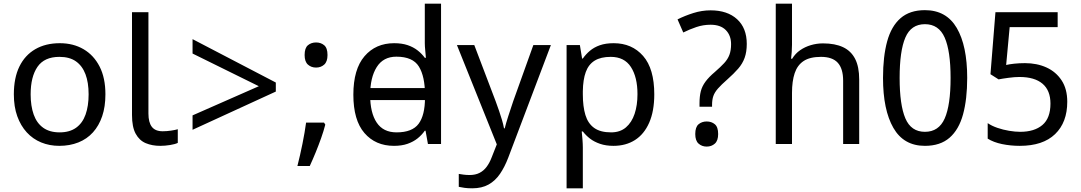

<svg xmlns="http://www.w3.org/2000/svg" viewBox="-20 -780 5857 1040"><path d="M551 -269Q551 -202 533.5 -150.5Q516 -99 483.5 -63Q451 -27 404.5 -8.5Q358 10 301 10Q248 10 203 -8.5Q158 -27 125 -63Q92 -99 73.5 -150.5Q55 -202 55 -269Q55 -358 85 -419.5Q115 -481 171 -513.5Q227 -546 304 -546Q377 -546 432.5 -513.5Q488 -481 519.5 -419.5Q551 -358 551 -269ZM146 -269Q146 -206 162.5 -159.5Q179 -113 214 -88Q249 -63 303 -63Q357 -63 392 -88Q427 -113 443.5 -159.5Q460 -206 460 -269Q460 -333 443 -378Q426 -423 391.5 -447.5Q357 -472 302 -472Q220 -472 183 -418Q146 -364 146 -269Z M848 10Q804 10 769.5 -4.5Q735 -19 715 -55.5Q695 -92 695 -157V-714H784V-165Q784 -117 802.5 -93Q821 -69 861 -69Q883 -69 906.5 -72.5Q930 -76 943 -80V-6Q929 1 901.5 5.5Q874 10 848 10Z M1023 -155 1382 -313 1023 -490V-568L1474 -333V-284L1023 -77Z M1735 -116 1742 -105Q1733 -70 1719.5 -32Q1706 6 1690.5 44Q1675 82 1658 119H1591Q1606 60 1618.5 -2Q1631 -64 1638 -116ZM1692 -414Q1666 -414 1648 -430Q1630 -446 1630 -482Q1630 -520 1648 -535Q1666 -550 1692 -550Q1718 -550 1736 -535Q1754 -520 1754 -482Q1754 -446 1736 -430Q1718 -414 1692 -414Z M1943 -238V-303H2319V-238ZM2114 10Q2014 10 1954 -59.5Q1894 -129 1894 -267Q1894 -405 1954.5 -475.5Q2015 -546 2115 -546Q2157 -546 2188 -535.5Q2219 -525 2242 -507Q2265 -489 2281 -467H2287Q2286 -480 2283.5 -505.5Q2281 -531 2281 -546V-760H2369V0H2298L2285 -72H2281Q2265 -49 2242 -30.5Q2219 -12 2187.5 -1Q2156 10 2114 10ZM2128 -63Q2213 -63 2247.5 -109.5Q2282 -156 2282 -250V-266Q2282 -366 2249 -419.5Q2216 -473 2127 -473Q2056 -473 2020.5 -416.5Q1985 -360 1985 -265Q1985 -169 2020.5 -116Q2056 -63 2128 -63Z M2455 -536H2549L2665 -231Q2675 -204 2683.5 -179Q2692 -154 2699 -130.5Q2706 -107 2710 -85H2714Q2720 -110 2733 -150.5Q2746 -191 2760 -232L2869 -536H2964L2733 74Q2714 124 2688.5 161.5Q2663 199 2626.5 219.5Q2590 240 2538 240Q2514 240 2496 237.5Q2478 235 2465 232V162Q2476 164 2491.5 166Q2507 168 2524 168Q2555 168 2577.5 156.5Q2600 145 2616 123.5Q2632 102 2643 73L2671 2Z M3304 -546Q3403 -546 3463.5 -477Q3524 -408 3524 -269Q3524 -178 3496.5 -115.5Q3469 -53 3419.5 -21.5Q3370 10 3303 10Q3262 10 3230 -1Q3198 -12 3175.5 -29.5Q3153 -47 3137 -68H3131Q3133 -51 3135 -25Q3137 1 3137 20V240H3049V-536H3121L3133 -463H3137Q3153 -486 3175.5 -505Q3198 -524 3229.5 -535Q3261 -546 3304 -546ZM3288 -472Q3234 -472 3201 -451.5Q3168 -431 3153 -390Q3138 -349 3137 -286V-269Q3137 -203 3151 -157Q3165 -111 3198.5 -87Q3232 -63 3290 -63Q3339 -63 3370.5 -90Q3402 -117 3417.5 -163.5Q3433 -210 3433 -270Q3433 -362 3397.5 -417Q3362 -472 3288 -472Z M3769 -202V-220Q3769 -258 3776 -285.5Q3783 -313 3801.5 -338Q3820 -363 3852 -390Q3883 -417 3902.5 -438Q3922 -459 3931 -483Q3940 -507 3940 -541Q3940 -588 3911.5 -617Q3883 -646 3829 -646Q3789 -646 3752 -633.5Q3715 -621 3681 -604L3650 -675Q3690 -695 3736 -709.5Q3782 -724 3829 -724Q3920 -724 3972.5 -676Q4025 -628 4025 -542Q4025 -499 4013.5 -467Q4002 -435 3978.5 -408Q3955 -381 3920 -350Q3887 -321 3869 -300.5Q3851 -280 3844 -260Q3837 -240 3837 -211V-202ZM3808 14Q3782 14 3764 -2Q3746 -18 3746 -54Q3746 -92 3764 -107Q3782 -122 3808 -122Q3834 -122 3852 -107Q3870 -92 3870 -54Q3870 -18 3852 -2Q3834 14 3808 14Z M4270 -537Q4270 -518 4268.5 -498Q4267 -478 4265 -462H4271Q4288 -490 4314 -508Q4340 -526 4372 -535.5Q4404 -545 4438 -545Q4503 -545 4546.5 -524.5Q4590 -504 4612 -461Q4634 -418 4634 -349V0H4547V-343Q4547 -408 4518 -440Q4489 -472 4427 -472Q4367 -472 4333 -449.5Q4299 -427 4284.5 -383.5Q4270 -340 4270 -277V0H4182V-760H4270Z M4990 10Q4875 10 4819 -87.5Q4763 -185 4763 -358Q4763 -474 4785.5 -556Q4808 -638 4858 -681.5Q4908 -725 4990 -725Q5106 -725 5162.5 -628.5Q5219 -532 5219 -358Q5219 -243 5196.5 -160.5Q5174 -78 5123.5 -34Q5073 10 4990 10ZM4990 -66Q5065 -66 5097 -138Q5129 -210 5129 -358Q5129 -504 5097 -576.5Q5065 -649 4990 -649Q4915 -649 4884 -576.5Q4853 -504 4853 -358Q4853 -212 4884 -139Q4915 -66 4990 -66Z M5504 10Q5454 10 5408 0.5Q5362 -9 5330 -29V-113Q5352 -98 5382.5 -87.5Q5413 -77 5446 -71.5Q5479 -66 5506 -66Q5583 -66 5626.5 -103Q5670 -140 5670 -219Q5670 -290 5627 -326.5Q5584 -363 5502 -363Q5476 -363 5442.5 -358.5Q5409 -354 5389 -350L5345 -378L5372 -714H5709V-633H5449L5430 -428Q5446 -432 5473.5 -435Q5501 -438 5532 -438Q5597 -438 5648.5 -414.5Q5700 -391 5730.5 -344.5Q5761 -298 5761 -229Q5761 -117 5695 -53.5Q5629 10 5504 10Z"/></svg>

Font: hexuoriya05
Style: Book
Weight: 400
Designer: Jelle Bosma - Monotype Design Team
Foundry: Monotype Imaging Inc.
Version: Version 2.003